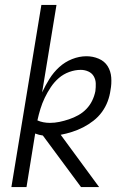

<svg xmlns="http://www.w3.org/2000/svg" viewBox="-20 -755 540 775"><path d="M26 0 147 -735H208L150 -382Q163 -410 179.5 -436.5Q196 -463 219 -484Q242 -505 271 -516.5Q300 -528 329 -528Q355 -528 378.5 -518Q402 -508 414.5 -488Q427 -468 429 -442.5Q431 -417 426 -391Q423 -368 414.5 -345.5Q406 -323 391.5 -303Q377 -283 357 -267.5Q337 -252 315.5 -241Q294 -230 270.5 -222.5Q247 -215 225 -211L380 0H307L153 -208Q145 -209 137.5 -211Q130 -213 122 -216L87 0ZM181 -259Q201 -259 220 -263Q239 -267 258.5 -273.5Q278 -280 296 -290Q314 -300 328.5 -315Q343 -330 352 -348.5Q361 -367 365 -387Q367 -403 366.5 -418.5Q366 -434 358.5 -447Q351 -460 336.5 -466.5Q322 -473 306 -473Q283 -473 259.5 -464.5Q236 -456 217.5 -440Q199 -424 185 -403Q171 -382 160.5 -360Q150 -338 143 -315Q136 -292 131 -269Q142 -264 155 -261.5Q168 -259 181 -259Z"/></svg>

Font: Iosevka Term Curly Light
Style: Italic
Weight: 300
Italic angle: -9°
Designer: Belleve Invis
Foundry: Belleve Invis
Version: Version 32.3.0